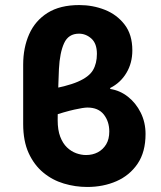

<svg xmlns="http://www.w3.org/2000/svg" viewBox="-20 -731 640 763"><path d="M326.7 12Q279.3 12 233.8 -1.6Q188.3 -15.1 152 -45.2Q115.7 -75.2 93.9 -122.7Q72.1 -170.2 72.1 -238.4V-474.1Q72.1 -541.6 96 -595.3Q119.9 -649 169.3 -680Q218.7 -710.9 295.1 -710.9Q348.8 -710.9 396.7 -692Q444.5 -673.1 475.2 -633.3Q505.9 -593.5 505.9 -530.9Q505.9 -480.5 482.4 -441.3Q459 -402 418 -381.4V-377.4Q456.7 -371.6 488.3 -346.7Q520 -321.9 539.2 -283.3Q558.4 -244.8 558.4 -198.5Q558.4 -127 526.9 -80.5Q495.5 -34.1 443 -11Q390.5 12 326.7 12ZM321.8 -114.9Q348 -114.9 368.7 -125.8Q389.4 -136.8 401.9 -157.4Q414.3 -178 414.3 -208.4Q414.3 -248.1 392.5 -275.9Q370.6 -303.6 327.5 -303.6Q311.7 -303.6 275.2 -295.4Q238.7 -287.2 176.8 -267.2L159 -372.7Q244.9 -387 289.4 -406.3Q333.9 -425.6 349.5 -452.3Q365.1 -478.9 365.1 -516.9Q365.1 -557.9 343.3 -577.6Q321.4 -597.2 293.8 -597.2Q252.1 -597.2 234.8 -559.5Q217.5 -521.8 214.2 -456.8Q213.3 -428.4 212.1 -401.1Q210.9 -373.7 210.4 -348.3Q210 -322.9 209.6 -299.3Q209.2 -275.7 209.2 -253.7Q209.2 -214.2 219.4 -187.6Q229.6 -161 246.2 -145.2Q262.8 -129.4 282.8 -122.1Q302.9 -114.9 321.8 -114.9Z"/></svg>

Font: Source Code Pro ExtraLight
Style: Regular
Weight: 200
Monospace: yes
Designer: Paul D. Hunt, Teo Tuominen
Foundry: Adobe
Version: Version 1.026;hotconv 1.1.0;makeotfexe 2.6.0